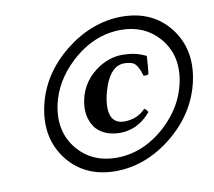

<svg xmlns="http://www.w3.org/2000/svg" viewBox="-68 -672 817 733"><g transform="rotate(-10 340.5 -305.5)"><path d="M485.4 -217.8Q444.3 -167.5 384.8 -159.2Q375.5 -158.2 367.7 -158.2Q307.1 -158.2 274.4 -193.8Q271.5 -197.3 269.5 -200.2Q239.3 -243.7 252 -306.2Q268.1 -380.9 335 -423.3Q377.9 -449.7 423.8 -450.2Q473.1 -450.2 509.3 -433.1Q513.7 -431.2 516.6 -430.2Q514.2 -381.8 510.7 -359.9Q504.9 -356.9 491.7 -356.9Q478.5 -401.4 460.9 -410.6Q448.2 -416.5 426.8 -417Q377.4 -417 350.6 -345.7Q343.8 -326.7 338.9 -305.2Q317.9 -199.2 389.2 -198.2Q440.9 -198.7 471.7 -232.9Q480.5 -228.5 485.4 -217.8ZM324.7 -17.1Q205.6 -17.1 138.7 -101.6Q72.3 -187 97.2 -306.2Q123 -427.7 228.5 -512.2Q330.6 -593.3 447.3 -594.2Q566.4 -594.2 632.8 -509.8Q698.7 -424.8 673.8 -306.2Q647.9 -184.6 543.5 -99.6Q441.4 -17.6 324.7 -17.1ZM437 -544.9Q330.1 -544.9 241.7 -462.9Q168.5 -394.5 148.9 -306.2Q127 -202.1 188 -130.9Q243.2 -67.4 335.4 -66.9Q441.9 -66.9 530.3 -148.9Q603 -217.3 622.1 -306.2Q644.5 -411.1 582 -482.4Q526.9 -544.4 437 -544.9Z"/></g></svg>

Font: Linux Libertine Slanted O
Style: Bold Slanted
Weight: 700
Designer: Philipp H. Poll
Foundry: Philipp H. Poll
Version: Version 5.0.0